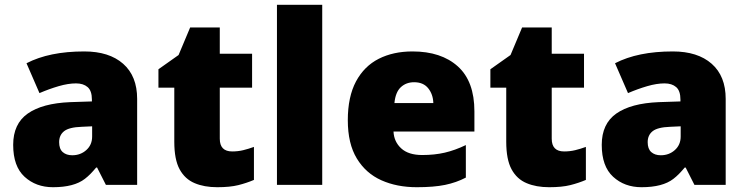

<svg xmlns="http://www.w3.org/2000/svg" viewBox="-20 -780 3145 810"><path d="M335.4 -563Q440.4 -563 499.5 -511Q558.6 -459 558.6 -362.8V0H426.8L389.6 -73.2H385.7Q373.5 -58.6 361.8 -46.6Q350.1 -34.7 337.9 -25.4Q292.5 9.8 203.6 9.8Q131.8 9.8 83.7 -34.2Q35.6 -78.1 35.6 -168.9Q35.6 -257.8 97.2 -301Q158.7 -344.2 275.9 -349.1L367.7 -352.1V-359.9Q367.7 -397 349.6 -412.6Q331.5 -428.2 300.8 -428.2Q267.6 -428.2 227.5 -416.5Q187.5 -404.8 146.5 -387.2L91.8 -513.2Q188 -563 335.4 -563ZM368.7 -204.1V-247.1L324.7 -245.1Q271.5 -243.2 250.5 -226.6Q229.5 -210 229.5 -180.2Q229.5 -151.9 244.6 -138.4Q259.8 -125 284.7 -125Q319.8 -125 344.2 -147Q368.7 -168.9 368.7 -204.1Z M959.5 -141.1Q984.4 -141.1 1006.3 -146.5Q1028.3 -151.9 1051.3 -160.2V-21Q1020.5 -7.8 985.4 1Q950.2 9.8 896.5 9.8Q841.3 9.8 801.3 -7.3Q760.3 -24.4 737.8 -65.7Q715.3 -106.9 715.3 -182.1V-410.2H648.4V-487.8L733.4 -547.9L782.2 -664.1H907.2V-553.2H1043.5V-410.2H907.2V-194.8Q907.2 -141.1 959.5 -141.1Z M1148.4 -759.8H1339.4V0H1148.4Z M1720.2 -563Q1841.3 -563 1911.4 -500Q1981.4 -437 1981.4 -310.1V-225.1H1640.1Q1642.1 -182.1 1672.6 -154.1Q1703.1 -126 1761.2 -126Q1813.5 -126 1856.4 -136Q1899.4 -146 1945.3 -168V-30.8Q1905.3 -9.8 1857.7 0Q1810.1 9.8 1738.3 9.8Q1654.3 9.8 1588.9 -19.5Q1523.4 -48.8 1485.4 -111.3Q1447.3 -173.8 1447.3 -272.9Q1447.3 -371.6 1481.9 -436.5Q1516.6 -501 1577.9 -532Q1639.2 -563 1720.2 -563ZM1727.1 -433.1Q1693.4 -433.1 1670.9 -412.1Q1648.4 -391.1 1644 -345.2H1808.1Q1807.1 -381.8 1786.6 -407.5Q1766.1 -433.1 1727.1 -433.1Z M2359.9 -141.1Q2384.8 -141.1 2406.7 -146.5Q2428.7 -151.9 2451.7 -160.2V-21Q2420.9 -7.8 2385.7 1Q2350.6 9.8 2296.9 9.8Q2241.7 9.8 2201.7 -7.3Q2160.6 -24.4 2138.2 -65.7Q2115.7 -106.9 2115.7 -182.1V-410.2H2048.8V-487.8L2133.8 -547.9L2182.6 -664.1H2307.6V-553.2H2443.8V-410.2H2307.6V-194.8Q2307.6 -141.1 2359.9 -141.1Z M2818.4 -563Q2923.3 -563 2982.4 -511Q3041.5 -459 3041.5 -362.8V0H2909.7L2872.6 -73.2H2868.7Q2856.4 -58.6 2844.7 -46.6Q2833 -34.7 2820.8 -25.4Q2775.4 9.8 2686.5 9.8Q2614.7 9.8 2566.7 -34.2Q2518.6 -78.1 2518.6 -168.9Q2518.6 -257.8 2580.1 -301Q2641.6 -344.2 2758.8 -349.1L2850.6 -352.1V-359.9Q2850.6 -397 2832.5 -412.6Q2814.5 -428.2 2783.7 -428.2Q2750.5 -428.2 2710.4 -416.5Q2670.4 -404.8 2629.4 -387.2L2574.7 -513.2Q2670.9 -563 2818.4 -563ZM2851.6 -204.1V-247.1L2807.6 -245.1Q2754.4 -243.2 2733.4 -226.6Q2712.4 -210 2712.4 -180.2Q2712.4 -151.9 2727.5 -138.4Q2742.7 -125 2767.6 -125Q2802.7 -125 2827.1 -147Q2851.6 -168.9 2851.6 -204.1Z"/></svg>

Font: Nokora Black
Style: Regular
Weight: 900
Designer: Danh Hong
Version: Version 8.000; ttfautohint (v1.8.3)